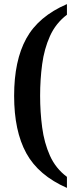

<svg xmlns="http://www.w3.org/2000/svg" viewBox="-20 -785 374 938"><path d="M307 133Q168 72 108.5 -36.5Q49 -145 49 -317Q49 -489 108.5 -597Q168 -705 307 -765V-713Q252 -671 224 -608.5Q196 -546 186 -471.5Q176 -397 176 -317Q176 -238 186 -162.5Q196 -87 224 -24.5Q252 38 307 79Z"/></svg>

Font: Noto Serif Myanmar Cond SemBd
Style: Regular
Weight: 600
Width: 3
Designer: Ben Mitchell and the Monotype Design Team
Foundry: Monotype Imaging Inc.
Version: Version 2.106; ttfautohint (v1.8.4.7-5d5b)